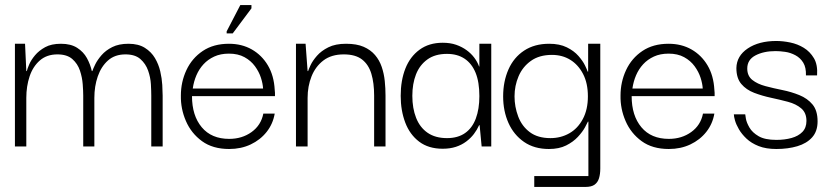

<svg xmlns="http://www.w3.org/2000/svg" viewBox="-20 -579 3285 759"><path d="M39 0V-406H79L84 -298H86Q88 -307 95.5 -324.5Q103 -342 118.5 -360.5Q134 -379 158.5 -392.5Q183 -406 221 -406Q260 -406 285 -390Q310 -374 323.5 -349.5Q337 -325 343 -298H345Q348 -307 356.5 -324.5Q365 -342 381.5 -361Q398 -380 424 -393Q450 -406 488 -406Q527 -406 552.5 -390Q578 -374 592.5 -349.5Q607 -325 613.5 -297Q620 -269 621.5 -243Q623 -217 623 -201V0H578V-201Q578 -219 576.5 -246Q575 -273 565.5 -300Q556 -327 535 -345.5Q514 -364 476 -364Q434 -364 407 -340Q380 -316 366.5 -277Q353 -238 353 -192V0H309V-201Q309 -219 307 -246Q305 -273 296 -300Q287 -327 266 -345.5Q245 -364 207 -364Q165 -364 137.5 -340Q110 -316 97 -277Q84 -238 84 -192V0Z M886 10Q821 10 778.5 -21Q736 -52 715 -100.5Q694 -149 695 -201Q695 -255 717 -302Q739 -349 781.5 -377.5Q824 -406 885 -406Q936 -406 975.5 -383.5Q1015 -361 1039 -320.5Q1063 -280 1066 -224Q1067 -219 1067 -212Q1067 -205 1067 -199H739Q739 -122 777.5 -76Q816 -30 886 -30Q937 -30 974.5 -57Q1012 -84 1021 -130H1066Q1059 -89 1034 -57.5Q1009 -26 971 -8Q933 10 886 10ZM742 -229H1020Q1019 -248 1011.5 -271.5Q1004 -295 988 -317Q972 -339 946.5 -353Q921 -367 885 -367Q852 -367 827 -355.5Q802 -344 784.5 -325Q767 -306 756.5 -281.5Q746 -257 742 -229ZM900 -447H876V-455L930 -559H974V-546Z M1150 0V-406H1188L1196 -298H1198Q1200 -305 1208 -322Q1216 -339 1233 -358.5Q1250 -378 1278 -392Q1306 -406 1348 -406Q1390 -406 1417.5 -394Q1445 -382 1462.5 -361.5Q1480 -341 1489 -314.5Q1498 -288 1501 -259Q1504 -230 1504 -201V0H1459V-201Q1459 -251 1448 -287.5Q1437 -324 1411 -344Q1385 -364 1339 -364Q1290 -364 1258.5 -340Q1227 -316 1211.5 -277Q1196 -238 1196 -192V0Z M1730 9Q1674 9 1637 -19Q1600 -47 1582 -94.5Q1564 -142 1564 -200Q1564 -261 1582.5 -308Q1601 -355 1638.5 -382.5Q1676 -410 1730 -410Q1760 -410 1783 -402Q1806 -394 1824 -381Q1842 -368 1854.5 -351.5Q1867 -335 1874 -316H1875V-406H1922V0H1884L1876 -84H1874Q1866 -66 1853.5 -49.5Q1841 -33 1823 -19.5Q1805 -6 1782 1.5Q1759 9 1730 9ZM1747 -33Q1790 -33 1818.5 -53Q1847 -73 1861 -110.5Q1875 -148 1875 -199Q1875 -255 1860 -291.5Q1845 -328 1816.5 -347Q1788 -366 1747 -366Q1700 -366 1669.5 -344Q1639 -322 1624.5 -285Q1610 -248 1610 -200Q1610 -151 1625 -113Q1640 -75 1670.5 -54Q1701 -33 1747 -33Z M2092 160V117H2306V-98H2304Q2302 -93 2292.5 -75.5Q2283 -58 2264.5 -38Q2246 -18 2218 -4Q2190 10 2150 10Q2092 10 2051.5 -18Q2011 -46 1990 -93Q1969 -140 1969 -198Q1969 -257 1990 -304.5Q2011 -352 2052 -379Q2093 -406 2151 -406Q2192 -406 2220.5 -392Q2249 -378 2266.5 -358Q2284 -338 2292.5 -320.5Q2301 -303 2303 -296H2305V-406H2353V87Q2353 109 2348 125.5Q2343 142 2330.5 151Q2318 160 2294 160ZM2156 -33Q2197 -33 2230.5 -52Q2264 -71 2284 -108.5Q2304 -146 2304 -198Q2304 -250 2285 -286.5Q2266 -323 2234.5 -342.5Q2203 -362 2162 -362Q2112 -362 2079 -338.5Q2046 -315 2030 -277.5Q2014 -240 2014 -198Q2014 -157 2028.5 -118.5Q2043 -80 2074.5 -56.5Q2106 -33 2156 -33Z M2624 10Q2559 10 2516.5 -21Q2474 -52 2453 -100.5Q2432 -149 2433 -201Q2433 -255 2455 -302Q2477 -349 2519.5 -377.5Q2562 -406 2623 -406Q2674 -406 2713.5 -383.5Q2753 -361 2777 -320.5Q2801 -280 2804 -224Q2805 -219 2805 -212Q2805 -205 2805 -199H2477Q2477 -122 2515.5 -76Q2554 -30 2624 -30Q2675 -30 2712.5 -57Q2750 -84 2759 -130H2804Q2797 -89 2772 -57.5Q2747 -26 2709 -8Q2671 10 2624 10ZM2480 -229H2758Q2757 -248 2749.5 -271.5Q2742 -295 2726 -317Q2710 -339 2684.5 -353Q2659 -367 2623 -367Q2590 -367 2565 -355.5Q2540 -344 2522.5 -325Q2505 -306 2494.5 -281.5Q2484 -257 2480 -229Z M3049 10Q3008 10 2979 -1.5Q2950 -13 2931 -31Q2912 -49 2901 -68Q2890 -87 2885.5 -103Q2881 -119 2881 -127H2926Q2926 -126 2928.5 -110.5Q2931 -95 2942.5 -75Q2954 -55 2979 -40.5Q3004 -26 3049 -26Q3082 -26 3109 -33.5Q3136 -41 3152 -57.5Q3168 -74 3168 -101Q3168 -133 3147.5 -150.5Q3127 -168 3095 -176.5Q3063 -185 3028 -192.5Q2993 -200 2961.5 -212Q2930 -224 2910.5 -247Q2891 -270 2891 -310Q2892 -358 2936 -387.5Q2980 -417 3049 -417Q3075 -417 3104 -411Q3133 -405 3157.5 -390Q3182 -375 3197.5 -349Q3213 -323 3210 -281H3166Q3167 -312 3155.5 -331Q3144 -350 3124.5 -360.5Q3105 -371 3084 -374Q3063 -377 3046 -377Q2999 -377 2966.5 -360Q2934 -343 2934 -308Q2934 -279 2954 -263Q2974 -247 3006 -238.5Q3038 -230 3073 -223Q3108 -216 3140 -203Q3172 -190 3192 -166Q3212 -142 3212 -99Q3212 -60 3190.5 -36Q3169 -12 3132 -1Q3095 10 3049 10Z"/></svg>

Font: Darker Grotesque Light
Style: Regular
Weight: 400
Version: Version 1.000;gftools[0.9.28]